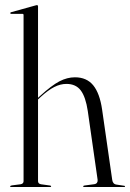

<svg xmlns="http://www.w3.org/2000/svg" viewBox="-20 -750 522 770"><path d="M132.5 -724.5V-23.5Q132.5 -18.5 135.5 -15.2Q138.5 -12 144.5 -11L180.5 -6Q185 -5.5 185 -2.5Q185 0 181.5 0H23.5Q22.5 0 21.5 -0.8Q20.5 -1.5 20.5 -2.5Q20.5 -3.5 22.2 -4.8Q24 -6 27.5 -6.5L62.5 -11Q68.5 -12 71.5 -15.2Q74.5 -18.5 74.5 -23V-689.5Q74.5 -692 73.5 -693.2Q72.5 -694.5 69.5 -694.5H24Q23 -694.5 22 -695.5Q21 -696.5 21 -697.5Q21 -699 22 -699.5Q23 -700 24.5 -701L121.5 -728Q125 -729 126.2 -729.2Q127.5 -729.5 128.5 -729.5Q130.5 -729.5 131.5 -728Q132.5 -726.5 132.5 -724.5ZM128 -347 124.5 -350.5 140.5 -365Q187 -407.5 218.2 -423.8Q249.5 -440 280.5 -440Q327.5 -440 353.8 -408Q380 -376 389.5 -310.5L430 -29Q431 -21 435.2 -15.8Q439.5 -10.5 448.5 -9.5L478 -5Q480 -5 480.8 -4.2Q481.5 -3.5 481.5 -2.5Q481.5 -1.5 480.8 -0.8Q480 0 478 0H318Q313.5 0 313.5 -2.5Q313.5 -5 318.5 -6L356 -11Q365.5 -12 369 -17.2Q372.5 -22.5 371.5 -29L332 -305Q323.5 -361.5 303.8 -387.5Q284 -413.5 246.5 -413.5Q222 -413.5 197.5 -401Q173 -388.5 143.5 -361.5Z"/></svg>

Font: Fraunces 120pt Light
Style: Regular
Weight: 300
Version: Version 1.000;[b76b70a41]